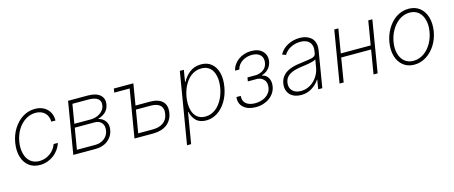

<svg xmlns="http://www.w3.org/2000/svg" viewBox="-45 -1151 4617 1953"><g transform="rotate(-15 2263.0 -175.0)"><path d="M59.7 -271Q73.2 -353.3 113.3 -416.2Q132.5 -446.4 156.6 -471.6Q180.8 -496.8 209.5 -515.1Q238.3 -533.4 271.3 -543.5Q304.3 -553.6 340.9 -553.6Q379.3 -553.6 411.2 -541.9Q443.2 -530.2 466.3 -508.3Q489.3 -486.5 502 -455.3Q514.6 -424 514.2 -384.9H470.2Q469.8 -414.8 460 -438.6Q450.3 -462.4 432.9 -478.9Q415.5 -495.4 391.2 -504.3Q366.8 -513.1 337 -513.1Q281.2 -513.1 231.5 -482.2Q207 -467 185.9 -445.3Q164.8 -423.7 148.1 -396.7Q131.4 -369.7 119.9 -338.2Q108.3 -306.8 102.6 -271.7Q96.9 -236.9 97.8 -206Q98.7 -175.1 105.8 -147.4Q112.9 -119.7 125.7 -97.8Q138.5 -76 157 -60.5Q175.4 -45.1 199.2 -36.9Q223 -28.8 251.8 -28.8Q282.7 -28.8 311.3 -38.4Q339.8 -47.9 363.8 -65.2Q387.8 -82.4 406.1 -106.4Q424.4 -130.3 434.3 -159.1H478.3Q466.3 -121.1 443.5 -89.7Q420.8 -58.2 390.4 -35.9Q360.1 -13.5 323.7 -1.1Q287.3 11.4 247.5 11.4Q176.8 11.4 130.3 -25.6Q106.9 -44 90.6 -69.6Q74.2 -95.2 65.2 -126.4Q56.1 -157.7 54.7 -194.1Q53.3 -230.5 59.7 -271Z M689.6 -545.5H896.7Q981.9 -545.5 1024.5 -509.2Q1067.8 -472.3 1057.2 -409.4Q1049 -361.5 1018.3 -332.2Q987.6 -302.9 936.1 -288Q959.5 -283 978 -271.7Q996.4 -260.3 1009.9 -241.8Q1036.9 -205.3 1027.3 -149.1Q1021 -112.9 1003.4 -85Q985.8 -57.2 960 -38.2Q934.3 -19.2 902.2 -9.6Q870 0 834.2 0H598.7ZM647.7 -40.8H841.3Q867.2 -40.8 891.2 -48.3Q915.1 -55.8 934.5 -70.1Q953.8 -84.5 967 -105.1Q980.1 -125.7 984.4 -152.3Q992.5 -203.5 967.3 -233.3Q941.8 -263.8 892.4 -263.8H684.7ZM863.6 -302.9Q888.5 -302.9 913.7 -309.8Q938.9 -316.8 960 -330.4Q981.2 -344.1 995.9 -364.3Q1010.7 -384.6 1014.6 -411.6Q1021.7 -457.7 990.2 -481.2Q958.8 -504.6 889.6 -504.6H724.4L690.7 -302.9Z M1171.5 -545.5H1377.1L1339.8 -321.4H1492.2Q1580.3 -321.4 1622.5 -280.2Q1665.8 -237.9 1652.7 -159.1Q1646.3 -120.7 1628.7 -91.1Q1611.2 -61.4 1583.8 -41.2Q1556.5 -21 1519.9 -10.5Q1483.3 0 1438.6 0H1242.9L1327.1 -504.3H1164.8ZM1445.7 -41.2Q1476.6 -41.2 1504.1 -47.8Q1531.6 -54.3 1553.4 -68.7Q1575.3 -83.1 1589.8 -106Q1604.4 -128.9 1609.4 -161.6Q1614.7 -192.1 1608.5 -214.3Q1602.3 -236.5 1586.1 -251.2Q1570 -266 1544.4 -273.1Q1518.8 -280.2 1485.4 -280.2H1333.1L1293.3 -41.2Z M1866.5 -545.5H1908.7L1888.8 -423.7H1894.2Q1921.5 -476.9 1970.9 -515.3Q2020.6 -553.6 2090.9 -553.6Q2157.3 -553.6 2199.9 -517.4Q2242.9 -480.8 2259.6 -418.3Q2276.3 -355.8 2262.1 -271.3Q2248.2 -188.2 2210.6 -125.4Q2191.4 -93.4 2168.1 -68.2Q2144.9 -43 2117.9 -25.2Q2090.9 -7.5 2060.7 2Q2030.5 11.4 1997.9 11.4Q1928.3 11.4 1890.6 -27.3Q1853.3 -65.7 1843 -119H1838.8L1784.8 204.5H1741.5ZM1863.6 -147Q1869.3 -119.3 1880.7 -97.5Q1892 -75.6 1908.9 -60.4Q1925.8 -45.1 1948.2 -36.9Q1970.5 -28.8 1998.2 -28.8Q2030.2 -28.8 2057.7 -39.1Q2085.2 -49.4 2108.1 -66.9Q2131 -84.5 2149.5 -108.3Q2168 -132.1 2181.8 -159.1Q2195.7 -186.1 2204.9 -215Q2214.1 -244 2218.8 -271.7Q2224.4 -306.1 2224.6 -336.6Q2224.8 -367.2 2218.8 -394.9Q2213.1 -422.2 2201.9 -444.1Q2190.7 -465.9 2173.8 -481.4Q2157 -496.8 2134.4 -505Q2111.9 -513.1 2083.5 -513.1Q2051.1 -513.1 2023.6 -503.2Q1996.1 -493.3 1973.2 -475.9Q1950.3 -458.5 1932 -435Q1913.7 -411.6 1900 -384.8Q1886.4 -358 1877.3 -329Q1868.3 -300.1 1863.6 -271.7Q1852.6 -202.1 1863.6 -147Z M2354 -139.2H2399.1Q2396.3 -114 2403.2 -93.6Q2410.2 -73.2 2426.1 -58.8Q2442.1 -44.4 2466.6 -36.6Q2491.1 -28.8 2523.1 -28.8Q2551.8 -28.8 2580.3 -35.9Q2608.7 -43 2632.5 -57.7Q2656.2 -72.4 2672.8 -95.2Q2689.3 -117.9 2694.2 -148.8Q2702.4 -199.6 2675.1 -230.5Q2647.7 -261.4 2603.7 -262.8H2507.1L2513.8 -302.9H2608.3Q2656.6 -308.9 2687 -333.5Q2717.3 -358 2724.4 -400.6Q2728.3 -426.1 2723.5 -446.2Q2718.8 -466.3 2703.5 -482.2Q2674 -512.8 2615.4 -512.8Q2589.1 -512.8 2563 -505.7Q2536.9 -498.6 2514.9 -484.7Q2492.9 -470.9 2476.9 -450.1Q2460.9 -429.3 2454.5 -402H2410.2Q2417.3 -435.4 2436.3 -463.1Q2455.3 -490.8 2483 -510.7Q2510.7 -530.5 2545.3 -541.5Q2579.9 -552.6 2618.3 -552.6Q2697.8 -552.6 2738.3 -509.6Q2779.1 -465.9 2768.1 -401.6Q2764.2 -379.6 2755 -361.2Q2745.7 -342.7 2732.1 -328.1Q2718.4 -313.6 2701.3 -303.3Q2684.3 -293 2664.4 -286.9L2663.4 -281.6Q2703.5 -275.2 2724.8 -237.9Q2746.1 -200.6 2737.6 -148.8Q2731.9 -113.6 2713.2 -84.3Q2694.6 -55 2666 -33.7Q2637.4 -12.4 2600.1 -0.5Q2562.9 11.4 2519.5 11.4Q2436.8 11.4 2391 -30.2Q2345.2 -71.7 2354 -139.2Z M2850.1 -150.2Q2855.1 -179 2867.4 -201Q2879.6 -223 2897.2 -239.2Q2914.8 -255.3 2936.6 -266.7Q2958.5 -278.1 2982.8 -285.5Q3007.1 -293 3032.8 -297.6Q3058.6 -302.2 3083.8 -305Q3116.1 -308.9 3142.4 -313Q3168.7 -317.1 3190 -321.4Q3233.3 -329.9 3237.9 -361.2L3241.5 -383.9Q3246.8 -413.7 3241.7 -437.7Q3236.5 -461.6 3221.6 -478.5Q3206.7 -495.4 3182.4 -504.6Q3158 -513.8 3125 -513.8Q3099.4 -513.8 3074.2 -508Q3049 -502.1 3026.1 -490.6Q3003.2 -479 2984 -461.8Q2964.8 -444.6 2951.7 -421.9L2914.1 -437.1Q2947.1 -496.1 3005.7 -524.9Q3064.3 -553.6 3127.5 -553.6Q3152 -553.6 3173.7 -549.4Q3195.3 -545.1 3215.6 -535.5Q3235.1 -526.3 3250.2 -512.3Q3265.3 -498.2 3274.3 -479Q3283.4 -459.9 3286.2 -435.4Q3289.1 -410.9 3284.1 -381L3220.9 0H3177.6L3194.2 -98.4H3191.1Q3163.4 -53.3 3112.2 -20.6Q3061.8 11.7 2996.8 11.7Q2961.6 11.7 2932 1.1Q2902.3 -9.6 2882.1 -30.2Q2861.9 -50.8 2853 -81Q2844.1 -111.2 2850.1 -150.2ZM2916.2 -60.7Q2947.4 -28.4 3005 -28.4Q3045.5 -28.4 3081 -43.9Q3116.5 -59.3 3144 -85.8Q3171.5 -112.2 3189.8 -147.2Q3208.1 -182.2 3214.1 -221.2L3228 -301.5Q3217.3 -293.7 3198.3 -288Q3179.3 -282.3 3158.2 -278.2Q3137.1 -274.1 3116.7 -271.3Q3096.2 -268.5 3082.4 -266.7Q3037.3 -261.4 3003.6 -251.8Q2969.8 -242.2 2946.6 -227.8Q2923.3 -213.4 2910.3 -193.9Q2897.4 -174.4 2893.1 -148.8Q2884.2 -93.4 2916.2 -60.7Z M3492.9 -545.5H3535.9L3494 -293H3808.9L3850.9 -545.5H3893.8L3803.6 0H3760.3L3802.2 -251.8H3487.2L3445.7 0H3402.3Z M4000.7 -274.5Q4006.4 -308.9 4018.5 -343Q4030.5 -377.1 4048.5 -408.2Q4066.4 -439.3 4089.8 -465.9Q4113.3 -492.5 4142 -512.1Q4170.8 -531.6 4204.5 -542.6Q4238.3 -553.6 4276.3 -553.6Q4344.5 -553.6 4392 -516.7Q4415.5 -498.2 4432.4 -472.3Q4449.2 -446.4 4458.8 -414.8Q4468.4 -383.2 4470.2 -345.9Q4471.9 -308.6 4465.6 -267Q4452.1 -186.4 4411.9 -123.6Q4391.7 -92 4366.8 -66.9Q4342 -41.9 4313.6 -24.5Q4285.2 -7.1 4253.7 2.1Q4222.3 11.4 4188.9 11.4Q4120.7 11.4 4073.9 -25.6Q4050.4 -44 4033.4 -69.6Q4016.3 -95.2 4006.9 -127Q3997.5 -158.7 3995.7 -195.8Q3994 -233 4000.7 -274.5ZM4045.5 -146.7Q4052.6 -119.7 4065.3 -97.8Q4078.1 -76 4096.4 -60.7Q4114.7 -45.5 4138.1 -37.1Q4161.6 -28.8 4189.6 -28.8Q4222.7 -28.8 4251.4 -38.7Q4280.2 -48.7 4304.5 -66.2Q4328.8 -83.8 4348.7 -107.4Q4368.6 -131 4383.7 -158.2Q4398.8 -185.4 4408.7 -215.2Q4418.7 -245 4423.3 -274.5Q4434.7 -341.3 4420.1 -395.2Q4413.4 -422.2 4400.6 -444.1Q4387.8 -465.9 4369.7 -481.2Q4351.6 -496.4 4328.1 -504.8Q4304.7 -513.1 4276.6 -513.1Q4244.3 -513.1 4215.7 -503Q4187.1 -492.9 4162.6 -475.3Q4138.1 -457.7 4118.1 -433.9Q4098 -410.2 4082.7 -382.8Q4067.5 -355.5 4057.4 -325.8Q4047.2 -296.2 4042.6 -267Q4031.2 -196.4 4045.5 -146.7Z"/></g></svg>

Font: Inter P Extra Light
Style: Italic
Weight: 200
Italic angle: 9.39999°
Designer: Rasmus Andersson
Foundry: rsms
Version: Version 3.018;git-588b23468